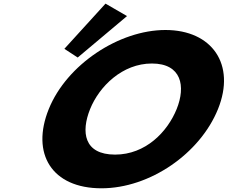

<svg xmlns="http://www.w3.org/2000/svg" viewBox="-20 -1002 1230 1037"><path d="M327.7 -738.3 399.7 -691.3 666.1 -915.2 549.9 -982.4ZM243.4 -413C146 -172 259.6 15 528 15C788.7 15 1060.1 -172 1157.5 -413C1254.8 -654 1125.4 -840 873.5 -840C623.8 -840 340.7 -654 243.4 -413ZM466.7 -413C516.4 -536 640.9 -659 800.4 -659C961 -659 983.9 -536 934.2 -413C884.5 -290 766.6 -167 601.6 -167C432.2 -167 417 -290 466.7 -413Z"/></svg>

Font: Hussar
Style: BdWideOblFour
Weight: 700
Foundry: Cannot Into Space Fonts
Version: Version 2.00